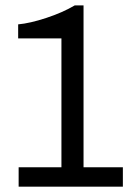

<svg xmlns="http://www.w3.org/2000/svg" viewBox="-20 -701 492 721"><path d="M441.4 0H50V-73H210.7V-556.9H48.2V-609.5Q92.1 -613.4 153.6 -633.6Q215 -653.8 260.6 -680.7H293.7V-73H441.4Z"/></svg>

Font: Puralecka Narrow
Style: Regular
Weight: 400
Designer: Hector Gatti, Marcela Romero, Pablo Cosgaya and Nicolas Silva
Version: Version 1.004;PS 001.004;hotconv 1.0.70;makeotf.lib2.5.58329